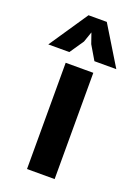

<svg xmlns="http://www.w3.org/2000/svg" viewBox="-171 -790 602 849"><g transform="rotate(20 130.0 -366.0)"><path d="M70 -500H200V0H70ZM93 -732H179L290 -550H187L148 -616L131 -665L114 -616L69 -550H-30Z"/></g></svg>

Font: PTSans
Style: Bold
Weight: 700
Designer: A.Korolkova, O.Umpeleva, V.Yefimov
Foundry: ParaType Ltd
Version: Version 2.003W OFL